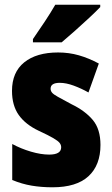

<svg xmlns="http://www.w3.org/2000/svg" viewBox="-20 -786 476 816"><path d="M407 -170Q407 -84 356 -37Q305 10 203 10Q156 10 114.5 3Q73 -4 32 -21V-174Q69 -154 111.5 -141.5Q154 -129 189 -129Q240 -129 240 -160Q240 -170 233.5 -178.5Q227 -187 206.5 -199Q186 -211 145 -230Q88 -257 59.5 -297.5Q31 -338 31 -400Q31 -479 83 -521Q135 -563 227 -563Q273 -563 315 -551Q357 -539 400 -516L356 -393Q326 -410 293.5 -422Q261 -434 234 -434Q195 -434 195 -409Q195 -400 201 -392.5Q207 -385 226 -374.5Q245 -364 284 -343Q342 -315 374.5 -276Q407 -237 407 -170ZM406 -756Q389 -738 360 -711Q331 -684 299 -655.5Q267 -627 242 -606H120V-620Q145 -656 170.5 -694.5Q196 -733 215 -766H406Z"/></svg>

Font: Noto Sans Bengali Condensed Black
Style: Regular
Weight: 900
Width: 3
Designer: Joana Ranito - Universal Thirst; Jelle Bosma - Monotype Design Team
Foundry: Universal Thirst ehf.
Version: Version 3.000; ttfautohint (v1.8.4.7-5d5b)